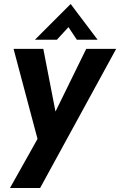

<svg xmlns="http://www.w3.org/2000/svg" viewBox="-20 -738 602 962"><path d="M30 204 168 -42 48 -493H197L258 -179L412 -493H562L181 204ZM155 -539 334 -718 469 -539H365L323 -602L265 -539Z"/></svg>

Font: Hanken Grotesk ExtraBold
Style: Italic
Weight: 800
Italic angle: -8°
Designer: Alfredo Marco Pradil
Foundry: Hanken Design Co.
Version: Version 3.013